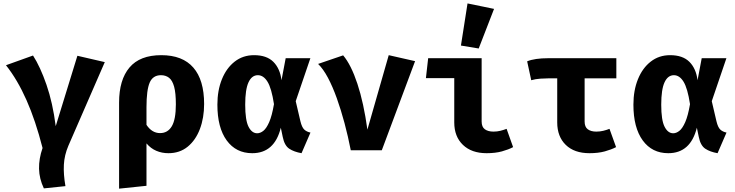

<svg xmlns="http://www.w3.org/2000/svg" viewBox="-20 -889 4348 1136"><path d="M437.9 -559 600 -521.5 384.6 -26.7Q361 28.7 357.9 85.4Q354.9 142.1 367.2 212.3L239.5 225.6Q212.3 168.7 211 109.5Q209.7 50.3 231.8 -13.3Q190.3 -175.9 136.9 -296.4Q83.6 -416.9 15.4 -503.1L175.4 -560.5Q218.5 -493.3 255.1 -387.4Q291.8 -281.5 309.7 -142.6Z M934.4 -562.6Q1060 -562.6 1123.8 -489.2Q1187.7 -415.9 1187.7 -273.8Q1187.7 -191.8 1162.8 -125.9Q1137.9 -60 1090.8 -21.3Q1043.6 17.4 976.4 17.4Q937.9 17.4 904.9 3.3Q871.8 -10.8 846.7 -40.5V210.3L684.6 227.2V-282.1Q684.6 -416.9 746.2 -489.7Q807.7 -562.6 934.4 -562.6ZM932.3 -444.1Q884.6 -444.1 865.6 -400.3Q846.7 -356.4 846.7 -254.4V-150.3Q879 -101.5 927.2 -101.5Q972.3 -101.5 996.4 -141.8Q1020.5 -182.1 1020.5 -271.8Q1020.5 -338.5 1010.3 -375.9Q1000 -413.3 980.3 -428.7Q960.5 -444.1 932.3 -444.1Z M1483.1 -562.6Q1557.9 -562.6 1597.4 -523.1Q1636.9 -483.6 1645.6 -414.4L1670.3 -544.6H1816.4L1729.7 -290.3L1757.4 -171.8Q1766.2 -135.4 1780.3 -122.3Q1794.4 -109.2 1816.9 -104.6L1764.1 17.4Q1720 9.7 1691.5 -9Q1663.1 -27.7 1652.8 -79L1641.5 -133.3Q1604.1 17.4 1472.3 17.4Q1376.4 17.4 1321.3 -58.2Q1266.2 -133.8 1266.2 -269.7Q1266.2 -354.4 1293.1 -420.5Q1320 -486.7 1368.7 -524.6Q1417.4 -562.6 1483.1 -562.6ZM1505.6 -444.1Q1469.7 -444.1 1450.3 -401.8Q1430.8 -359.5 1430.8 -269.7Q1430.8 -177.9 1450.5 -139.2Q1470.3 -100.5 1501.5 -100.5Q1520 -100.5 1538.2 -114.9Q1556.4 -129.2 1572.8 -166.7Q1589.2 -204.1 1601 -272.8Q1586.7 -366.7 1562.8 -405.4Q1539 -444.1 1505.6 -444.1Z M2055.4 0Q2039.5 -81.5 2018.5 -160.3Q1997.4 -239 1972.8 -307.7Q1948.2 -376.4 1920.3 -429Q1892.3 -481.5 1862.1 -510.8L2010.3 -561.5Q2057.4 -505.6 2094.6 -393.3Q2131.8 -281 2153.8 -122.1L2280 -562.6L2435.9 -527.2L2239 0Z M2667.7 -426.7H2500L2513.3 -544.6H2829.7V-170.3Q2829.7 -137.9 2848.7 -124.1Q2867.7 -110.3 2900 -110.3Q2921 -110.3 2940.5 -115.1Q2960 -120 2977.4 -126.7L3015.9 -18.5Q2988.7 -4.1 2949.7 6.7Q2910.8 17.4 2859 17.4Q2770.3 17.4 2719 -31.8Q2667.7 -81 2667.7 -164.6ZM2746.2 -868.7 2903.1 -836.4 2812.3 -602.1 2707.2 -619.5Z M3626.7 -544.6V-425.6H3439V-170.3Q3439 -137.9 3457.7 -124.1Q3476.4 -110.3 3508.2 -110.3Q3529.7 -110.3 3549.5 -115.1Q3569.2 -120 3586.2 -126.7L3625.1 -18.5Q3597.4 -4.1 3558.5 6.7Q3519.5 17.4 3467.7 17.4Q3377.9 17.4 3327.4 -31.8Q3276.9 -81 3276.9 -164.6V-425.6H3228.7Q3206.2 -425.6 3176.9 -423.6Q3147.7 -421.5 3123.1 -414.4L3099 -526.2Q3143.6 -544.6 3224.1 -544.6Z M3944.6 -562.6Q4019.5 -562.6 4059 -523.1Q4098.5 -483.6 4107.2 -414.4L4131.8 -544.6H4277.9L4191.3 -290.3L4219 -171.8Q4227.7 -135.4 4241.8 -122.3Q4255.9 -109.2 4278.5 -104.6L4225.6 17.4Q4181.5 9.7 4153.1 -9Q4124.6 -27.7 4114.4 -79L4103.1 -133.3Q4065.6 17.4 3933.8 17.4Q3837.9 17.4 3782.8 -58.2Q3727.7 -133.8 3727.7 -269.7Q3727.7 -354.4 3754.6 -420.5Q3781.5 -486.7 3830.3 -524.6Q3879 -562.6 3944.6 -562.6ZM3967.2 -444.1Q3931.3 -444.1 3911.8 -401.8Q3892.3 -359.5 3892.3 -269.7Q3892.3 -177.9 3912.1 -139.2Q3931.8 -100.5 3963.1 -100.5Q3981.5 -100.5 3999.7 -114.9Q4017.9 -129.2 4034.4 -166.7Q4050.8 -204.1 4062.6 -272.8Q4048.2 -366.7 4024.4 -405.4Q4000.5 -444.1 3967.2 -444.1Z"/></svg>

Font: FiraCode Nerd Font
Style: Bold
Weight: 700
Designer: Carrois Corporate, Edenspiekermann AG, Nikita Prokopov
Foundry: Carrois Corporate, Edenspiekermann AG, Nikita Prokopov
Version: Version 6.002;Nerd Fonts 2.1.0